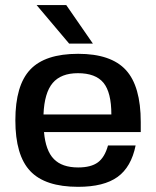

<svg xmlns="http://www.w3.org/2000/svg" viewBox="-20 -720 610 750"><path d="M529.8 -204.1H151.9Q158.2 -131.8 190.2 -98.9Q222.2 -65.9 285.2 -65.9Q335.4 -65.9 362.3 -85.7Q389.2 -105.5 401.9 -151.9H509.8Q492.7 -67.4 439.2 -28.8Q385.7 9.8 285.2 9.8Q156.2 9.8 98.1 -51.8Q40 -113.3 40 -250Q40 -386.7 98.1 -448.2Q156.2 -509.8 285.2 -509.8Q413.6 -509.8 471.7 -446.5Q529.8 -383.3 529.8 -243.2ZM284.2 -434.1Q218.3 -434.1 185.8 -395.8Q153.3 -357.4 149.9 -272.9H415Q415 -358.9 384.3 -396.5Q353.5 -434.1 284.2 -434.1ZM342.8 -549.8H250L123 -700.2H238.8Z"/></svg>

Font: Fivo Sans Modern Med
Style: Regular
Weight: 450
Designer: Alexander Slobzheninov
Foundry: Alexander Slobzheninov
Version: 1.0